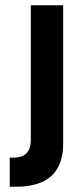

<svg xmlns="http://www.w3.org/2000/svg" viewBox="-20 -710 306 730"><path d="M17.1 -110.8H33.2Q97.2 -110.8 97.2 -178.2V-689.9H220.2V-164.1Q220.2 0 41 0H17.1Z"/></svg>

Font: D-DIN Condensed
Style: DINCondensed-Bold
Weight: 700
Width: 3
Designer: Charles Nix
Foundry: Datto Inc.
Version: Version 1.10